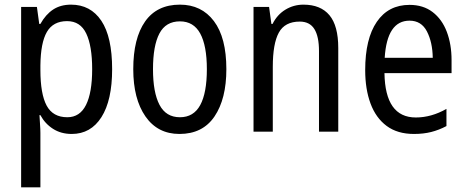

<svg xmlns="http://www.w3.org/2000/svg" viewBox="-20 -567 2008 827"><path d="M286 -547Q370 -547 416.5 -477.5Q463 -408 463 -269Q463 -135 417 -62.5Q371 10 289 10Q243 10 208.5 -12Q174 -34 154 -71H150Q151 -51 152.5 -30.5Q154 -10 154 6V240H71V-537H139L149 -464H154Q177 -505 209 -526Q241 -547 286 -547ZM269 -476Q209 -476 182 -429.5Q155 -383 154 -285V-266Q154 -162 181 -112Q208 -62 270 -62Q324 -62 350.5 -115Q377 -168 377 -269Q377 -369 351.5 -422.5Q326 -476 269 -476Z M955 -269Q955 -141 904 -65.5Q853 10 753 10Q659 10 606.5 -65.5Q554 -141 554 -269Q554 -402 605 -474.5Q656 -547 755 -547Q848 -547 901.5 -476Q955 -405 955 -269ZM639 -269Q639 -169 667 -115.5Q695 -62 755 -62Q814 -62 842.5 -114.5Q871 -167 871 -269Q871 -370 842.5 -422.5Q814 -475 755 -475Q694 -475 666.5 -422.5Q639 -370 639 -269Z M1287 -547Q1361 -547 1399 -501.5Q1437 -456 1437 -360V0H1354V-347Q1354 -410 1334 -442Q1314 -474 1271 -474Q1207 -474 1181 -426.5Q1155 -379 1155 -279V0H1072V-537H1139L1149 -464H1154Q1174 -504 1209.5 -525.5Q1245 -547 1287 -547Z M1744 -546Q1803 -546 1843.5 -515Q1884 -484 1904.5 -430Q1925 -376 1925 -308V-252H1636Q1639 -61 1771 -61Q1838 -61 1903 -98V-24Q1871 -7 1837.5 1.5Q1804 10 1763 10Q1692 10 1645.5 -24.5Q1599 -59 1576 -121Q1553 -183 1553 -265Q1553 -400 1603 -473Q1653 -546 1744 -546ZM1744 -478Q1647 -478 1637 -318H1844Q1843 -385 1819 -431.5Q1795 -478 1744 -478Z"/></svg>

Font: Noto Sans Hebrew Condensed
Style: Regular
Weight: 400
Width: 3
Designer: Monotype Design Team
Foundry: Monotype Imaging Inc.
Version: Version 2.004; ttfautohint (v1.8.4.7-5d5b)